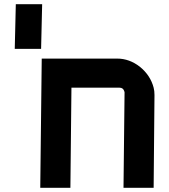

<svg xmlns="http://www.w3.org/2000/svg" viewBox="-20 -891 803 911"><path d="M319 -475 314 0H171L178 -613H536Q594 -613 644 -574Q694 -533 709 -475Q713 -460 713 -440L709 0H566L571 -453L570 -457Q565 -475 547 -475ZM55 -871H180L175 -659H50Z"/></svg>

Font: Covid19
Style: Regular
Weight: 400
Designer: Peter Wiegel
Foundry: (c) CAT - Ing. Peter Wiegel.  for Rudolf Maass + Partner GmbH
Version: Version 001.000